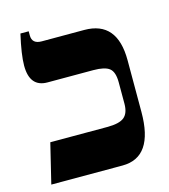

<svg xmlns="http://www.w3.org/2000/svg" viewBox="-99 -727 712 807"><g transform="rotate(-15 256.5 -323.5)"><path d="M25 0H335Q470 0 470 -197V-422Q470 -592 327 -592H142Q100 -592 100 -629V-647H64Q44 -560 44 -512Q44 -419 121 -419H320Q370 -419 390 -403Q410 -387 410 -342V-249Q410 -208 389 -190.5Q368 -173 315 -173H67Z"/></g></svg>

Font: Noto Serif Hebrew SemiCondensed Extra
Style: Regular
Weight: 800
Width: 4
Designer: Monotype Design Team
Foundry: Monotype Imaging Inc.
Version: Version 1.901